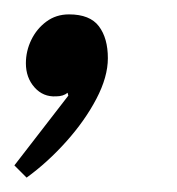

<svg xmlns="http://www.w3.org/2000/svg" viewBox="-38 -122 246 267"><path d="M-1 125 -18 108 57 11 56 7Q50 12 40 12Q22 13 10 -0.5Q-2 -14 -2 -34Q-2 -51 5.5 -66.5Q13 -82 26.5 -92Q40 -102 58 -102Q87 -102 99.5 -85.5Q112 -69 112 -41Q112 -15 96 15.5Q80 46 54 75Q28 104 -1 125Z"/></svg>

Font: Faustina Light Light
Style: Italic
Weight: 300
Italic angle: -8°
Version: Version 1.200